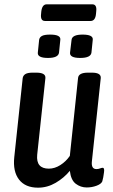

<svg xmlns="http://www.w3.org/2000/svg" viewBox="-20 -860 523 888"><path d="M156 8Q97 8 68 -29.5Q39 -67 46 -133L85 -499Q87 -511 97.5 -517.5Q108 -524 131 -524H148Q192 -524 190 -499L152 -144Q146 -80 206 -80Q233 -80 259 -96.5Q285 -113 303 -139L341 -499Q343 -524 387 -524H405Q448 -524 446 -499L405 -114Q401 -78 426 -78Q435 -78 442.5 -81Q450 -84 455 -84Q464 -84 461 -63Q460 -53 457.5 -40Q455 -27 453 -21Q448 -9 426.5 -1Q405 7 381 7Q353 7 330.5 -10Q308 -27 303 -70Q276 -37 237.5 -14.5Q199 8 156 8ZM351 -592Q301 -592 304 -617L311 -676Q314 -700 362 -700Q412 -700 409 -676L403 -617Q400 -592 351 -592ZM202 -592Q152 -592 155 -617L161 -676Q163 -688 174.5 -694Q186 -700 212 -700Q262 -700 259 -676L253 -617Q250 -592 202 -592ZM188 -763Q166 -763 170 -796L171 -807Q175 -840 196 -840H407Q429 -840 425 -807L424 -796Q421 -763 399 -763Z"/></svg>

Font: Asap Condensed Condensed Medium
Style: Italic
Weight: 500
Width: 3
Italic angle: -6°
Designer: Pablo Cosgaya
Foundry: Omnibus-Type
Version: Version 3.001; ttfautohint (v1.8.4.7-5d5b)